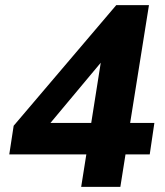

<svg xmlns="http://www.w3.org/2000/svg" viewBox="-20 -725 640 745"><path d="M295 0 315 -126H16L33 -237L431 -705H558L485 -248H579L561 -126H467L447 0ZM334 -248 377 -520H403L144 -210L149 -248Z"/></svg>

Font: Nunito Sans 12pt ExtraLight 12pt ExtraBold
Style: Italic
Weight: 800
Italic angle: -9°
Version: Version 3.101;gftools[0.9.27]